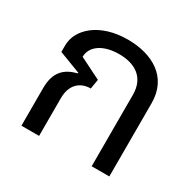

<svg xmlns="http://www.w3.org/2000/svg" viewBox="-127 -698 853 838"><g transform="rotate(30 300.0 -279.0)"><path d="M76 0H165V-190C165 -261 207 -292 257 -292L265 -340L157 -394C157 -446 208 -484 290 -484C368 -484 430 -449 430 -360V0H519V-369C519 -502 413 -558 291 -558C150 -558 66 -481 66 -399V-366L176 -324L175 -321C117 -306 76 -274 76 -190Z"/></g></svg>

Font: Noto Sans Thai
Style: Regular
Weight: 400
Designer: Monotype Design Team
Foundry: Monotype Imaging Inc.
Version: Version 1.901